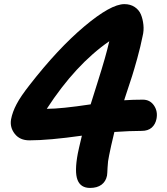

<svg xmlns="http://www.w3.org/2000/svg" viewBox="-20 -839 820 940"><path d="M420.9 81.1Q374.5 81.1 359.4 41.5Q344.2 2 360.8 -86.9Q364.7 -107.4 380.9 -174.8Q219.2 -151.9 124 -151.9Q77.1 -151.9 52.2 -183.8Q27.3 -215.8 34.2 -254.9Q41 -291 61.3 -329.3Q81.5 -367.7 125 -422.9Q263.2 -600.6 392.8 -709.7Q522.5 -818.8 588.9 -818.8Q618.2 -818.8 639.4 -804.7Q660.6 -790.5 669.9 -768.1Q679.2 -745.6 682.1 -717.5Q685.1 -689.5 678.2 -662.1Q668 -610.8 651.9 -552.7Q635.7 -494.6 626.7 -466.6Q617.7 -438.5 594.2 -367.7Q592.8 -363.3 592 -361.1Q591.3 -358.9 590.1 -355Q588.9 -351.1 587.9 -348.1Q629.9 -351.1 679.2 -351.1Q714.4 -351.1 733.9 -322.5Q753.4 -293.9 746.1 -256.8Q740.7 -230 722.7 -214.1Q704.6 -198.2 673.8 -198.2Q617.2 -198.2 540 -192.9Q521.5 -116.7 514.2 -78.1Q507.8 -49.8 506.6 -18.8Q505.4 12.2 503.9 21Q498 49.8 476.8 65.4Q455.6 81.1 420.9 81.1ZM515.1 -637.2Q349.6 -522.9 209 -306.2Q278.8 -306.2 423.8 -328.1Q432.6 -356.4 456.3 -431.4Q480 -506.3 492.9 -551.8Q505.9 -597.2 515.1 -637.2Z"/></svg>

Font: Shantell Sans Irregular
Style: Bold Italic
Weight: 700
Italic angle: -11.31°
Designer: Stephen Nixon, Anya Danilova, Shantell Martin
Foundry: Arrow Type
Version: Version 1.006;[9816181b4]